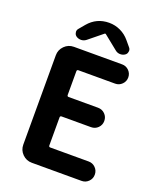

<svg xmlns="http://www.w3.org/2000/svg" viewBox="-169 -1050 952 1152"><g transform="rotate(20 307.0 -474.0)"><path d="M175.8 0Q140.6 0 115.7 -24.9Q90.8 -49.8 90.8 -85V-655.3Q90.8 -690.4 115.7 -715.3Q140.6 -740.2 175.8 -740.2H483.4Q508.8 -740.2 526.9 -722.2Q544.9 -704.1 544.9 -678.7Q544.9 -653.3 526.9 -635.3Q508.8 -617.2 483.4 -617.2H249Q239.3 -617.2 239.3 -607.4V-456.1Q239.3 -446.3 249 -446.3H436.5Q462.9 -446.3 481 -428.2Q499 -410.2 499 -384.3Q499 -358.4 481 -340.3Q462.9 -322.3 436.5 -322.3H249Q239.3 -322.3 239.3 -312.5V-133.8Q239.3 -124 249 -124H494.1Q519.5 -124 537.6 -106Q555.7 -87.9 555.7 -62Q555.7 -36.1 537.6 -18.1Q519.5 0 494.1 0ZM157.2 -824.2Q156.2 -827.1 156.2 -830.1Q156.2 -841.8 164.1 -850.6L194.3 -886.7Q246.1 -948.2 326.2 -948.2Q364.3 -948.2 398.4 -932.1Q432.6 -916 457 -886.7L487.3 -850.6Q495.1 -841.8 495.1 -830.1Q495.1 -827.1 494.1 -824.2Q492.2 -809.6 479.5 -801.8Q466.8 -793.9 452.1 -793.9Q450.2 -793.9 448.2 -793.9Q431.6 -794.9 418.9 -805.7L329.1 -877.9Q328.1 -878.9 326.2 -878.9Q324.2 -878.9 322.3 -877.9L233.4 -805.7Q219.7 -794.9 203.1 -793.9Q201.2 -793.9 200.2 -793.9Q184.6 -793.9 171.9 -801.8Q159.2 -809.6 157.2 -824.2Z"/></g></svg>

Font: Gen Jyuu GothicX Bold
Style: Bold
Weight: 700
Designer: Ryoko NISHIZUKA (kana &amp; ideographs); Paul D. Hunt (Latin, Greek &amp; Cyrillic); Wenlong ZHANG (bopomofo); Sandoll C
Version: Version 1.058.20140828